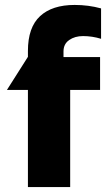

<svg xmlns="http://www.w3.org/2000/svg" viewBox="-20 -757 429 777"><path d="M282 -737Q191 -737 142 -691.5Q93 -646 93 -551V-527L8 -393H93V0H264V-393H385V-526H237V-549Q237 -579 260 -595Q283 -611 316 -611Q353 -611 389 -600V-723Q338 -737 282 -737Z"/></svg>

Font: Geom ExtraBold
Style: Bold
Weight: 800
Version: Version 1.102